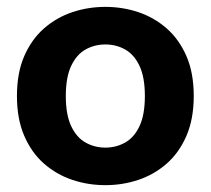

<svg xmlns="http://www.w3.org/2000/svg" viewBox="-20 -529 616 561"><path d="M287.8 12Q237.5 12 191.4 -3.4Q145.4 -18.8 108.8 -50.7Q72.3 -82.6 50.9 -132Q29.5 -181.4 29.5 -248.4Q29.5 -316.2 50.9 -365.2Q72.3 -414.2 108.8 -446.2Q145.4 -478.1 191.4 -493.5Q237.5 -508.9 287.8 -508.9Q338.1 -508.9 384.2 -493.5Q430.2 -478.1 466.8 -446.2Q503.3 -414.2 524.7 -365.2Q546.1 -316.2 546.1 -248.4Q546.1 -181.4 524.7 -132Q503.3 -82.6 466.8 -50.7Q430.2 -18.8 384.2 -3.4Q338.1 12 287.8 12ZM287.8 -97.7Q319.3 -97.7 345.5 -112.4Q371.7 -127 387.5 -160.2Q403.3 -193.4 403.3 -248.4Q403.3 -303.5 387.5 -336.7Q371.7 -369.9 345.5 -384.5Q319.3 -399.1 287.8 -399.1Q256.5 -399.1 230.2 -384.5Q203.9 -369.9 188.1 -336.7Q172.3 -303.5 172.3 -248.4Q172.3 -193.4 188.1 -160.2Q203.9 -127 230.2 -112.4Q256.5 -97.7 287.8 -97.7Z"/></svg>

Font: Atkinson Hyperlegible Next
Style: Regular
Weight: 400
Designer: Elliott Scott, Megan Eiswerth, Linus Boman, Theodore Petrosky, Letters from Sweden
Foundry: Applied Design Works, Letters from Sweden
Version: Version 2.001